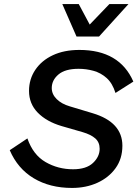

<svg xmlns="http://www.w3.org/2000/svg" viewBox="-20 -917 679 946"><path d="M335 9Q226 9 146.5 -38.5Q67 -86 28 -177L115 -235Q143 -154 204.5 -118.5Q266 -83 340 -83Q405 -83 438 -114Q471 -145 471 -184Q471 -216 449.5 -235Q428 -254 387 -266L283 -296Q209 -318 166 -362Q123 -406 123 -469Q123 -527 154 -573Q185 -619 240.5 -645Q296 -671 371 -671Q569 -671 637 -515L549 -459Q534 -507 505.5 -532.5Q477 -558 441 -568Q405 -578 367 -578Q301 -578 268 -550Q235 -522 235 -483Q235 -453 259 -429Q283 -405 324 -393L437 -359Q583 -315 583 -199Q583 -135 549.5 -88.5Q516 -42 460 -16.5Q404 9 335 9ZM357 -737 287 -897H368L422 -796L519 -897H613L468 -737Z"/></svg>

Font: Work Sans Medium
Style: Italic
Weight: 500
Italic angle: -13°
Designer: Wei Huang
Foundry: Wei Huang
Version: Version 2.012; ttfautohint (v1.8.3)